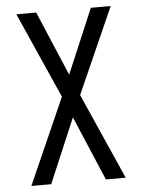

<svg xmlns="http://www.w3.org/2000/svg" viewBox="-53 -777 605 819"><g transform="rotate(-5 250.0 -367.5)"><path d="M48 0 211 -368 48 -735H133L250 -459L367 -735H452L289 -368L452 0H367L250 -276L133 0Z"/></g></svg>

Font: Iosevka Custom
Style: Regular
Weight: 400
Monospace: yes
Designer: Belleve Invis
Foundry: Belleve Invis
Version: Version 32.5.0; ttfautohint (v1.8.4)